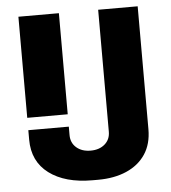

<svg xmlns="http://www.w3.org/2000/svg" viewBox="-51 -732 702 789"><g transform="rotate(-5 300.0 -338.0)"><path d="M54 -269V-686H221V-269ZM299 10Q186 10 120 -39.5Q54 -89 54 -179V-218H221V-183Q221 -151 243.5 -131.5Q266 -112 302 -112Q338 -112 360.5 -131.5Q383 -151 383 -183V-686H546V-179Q546 -118 518 -76Q490 -34 439.5 -12Q389 10 322 10Z"/></g></svg>

Font: Chivo Mono Medium
Style: Bold
Weight: 700
Monospace: yes
Version: Version 1.008